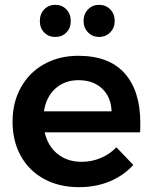

<svg xmlns="http://www.w3.org/2000/svg" viewBox="-20 -770 632 795"><path d="M561 -261Q561 -235 560 -222H165Q178 -165 218.5 -132.5Q259 -100 318 -100Q359 -100 396.5 -115.5Q434 -131 462 -160L532 -87Q492 -43 434.5 -19Q377 5 307 5Q225 5 162.5 -29Q100 -63 66 -124.5Q32 -186 32 -266Q32 -346 66.5 -408Q101 -470 163 -504.5Q225 -539 304 -539Q432 -539 496.5 -466Q561 -393 561 -261ZM442 -309Q440 -368 403 -403Q366 -438 305 -438Q248 -438 209.5 -403.5Q171 -369 162 -309ZM273 -683Q273 -654 255 -635.5Q237 -617 209 -617Q181 -617 163 -635.5Q145 -654 145 -683Q145 -712 163 -731Q181 -750 209 -750Q237 -750 255 -731Q273 -712 273 -683ZM455 -683Q455 -655 436.5 -636Q418 -617 390 -617Q363 -617 344.5 -636Q326 -655 326 -683Q326 -712 344.5 -731Q363 -750 390 -750Q418 -750 436.5 -731Q455 -712 455 -683Z"/></svg>

Font: Gontserrat Medium
Style: Regular
Weight: 500
Designer: Julieta Ulanovsky
Foundry: Julieta Ulanovsky
Version: Version 6.001